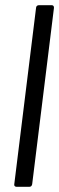

<svg xmlns="http://www.w3.org/2000/svg" viewBox="-20 -720 228 740"><path d="M35 -10 119 -690Q119 -694 122 -697Q125 -700 130 -700H179Q188 -700 188 -690L104 -10Q102 0 93 0H44Q39 0 36.5 -3Q34 -6 35 -10Z"/></svg>

Font: Barlow Condensed
Style: Italic
Weight: 400
Width: 3
Italic angle: -7°
Designer: Jeremy Tribby
Foundry: Tribby Type
Version: Version 1.408